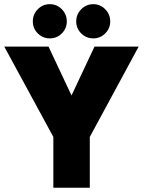

<svg xmlns="http://www.w3.org/2000/svg" viewBox="-43 -878 679 898"><path d="M133.8 -834.8Q157 -858.5 190 -858.5Q223 -858.5 246.2 -834.8Q269.5 -811 269.5 -778Q269.5 -745 246.2 -721.8Q223 -698.5 190 -698.5Q157 -698.5 133.8 -721.8Q110.5 -745 110.5 -778Q110.5 -811 133.8 -834.8ZM393.5 -858.5Q426 -858.5 449.2 -834.8Q472.5 -811 472.5 -778Q472.5 -745 449.2 -721.8Q426 -698.5 393.5 -698.5Q360 -698.5 336.8 -721.8Q313.5 -745 313.5 -778Q313.5 -811 337 -834.8Q360.5 -858.5 393.5 -858.5ZM206.5 -237.5 -23 -660H184L291.5 -431.5L399 -660H605.5L377 -237.5V0H206.5Z"/></svg>

Font: League Spartan ExtraBold
Style: Regular
Weight: 800
Foundry: The League of Moveable Type
Version: Version 2.002